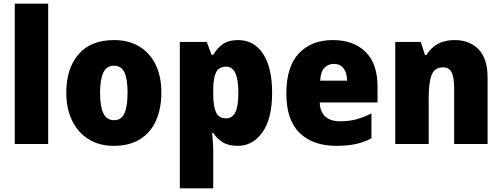

<svg xmlns="http://www.w3.org/2000/svg" viewBox="-20 -780 2719 1040"><path d="M241 0H60V-760H241Z M854 -278Q854 -193 825.5 -128Q797 -63 739.5 -26.5Q682 10 596 10Q517 10 459 -26.5Q401 -63 370 -128Q339 -193 339 -278Q339 -409 405.5 -486Q472 -563 599 -563Q674 -563 731.5 -530Q789 -497 821.5 -433Q854 -369 854 -278ZM522 -277Q522 -205 539.5 -167Q557 -129 598 -129Q638 -129 654.5 -167Q671 -205 671 -278Q671 -350 654.5 -387Q638 -424 597 -424Q558 -424 540 -387.5Q522 -351 522 -277Z M1270 -563Q1356 -563 1405 -488.5Q1454 -414 1454 -277Q1454 -138 1402 -64Q1350 10 1268 10Q1217 10 1185.5 -10Q1154 -30 1135 -60H1129Q1131 -35 1133 -11Q1135 13 1135 37V240H954V-553H1100L1126 -483H1135Q1158 -522 1189 -542.5Q1220 -563 1270 -563ZM1205 -419Q1166 -419 1150.5 -388Q1135 -357 1135 -292V-271Q1135 -205 1150 -172Q1165 -139 1205 -139Q1238 -139 1254.5 -171.5Q1271 -204 1271 -277Q1271 -352 1254 -385.5Q1237 -419 1205 -419Z M1783 -563Q1895 -563 1960 -499Q2025 -435 2025 -310V-225H1712Q1713 -177 1740.5 -150Q1768 -123 1823 -123Q1870 -123 1909.5 -133.5Q1949 -144 1992 -166V-31Q1953 -10 1908 0Q1863 10 1800 10Q1676 10 1603.5 -59.5Q1531 -129 1531 -273Q1531 -419 1599 -491Q1667 -563 1783 -563ZM1789 -434Q1758 -434 1737.5 -413Q1717 -392 1714 -343H1860Q1860 -385 1841 -409.5Q1822 -434 1789 -434Z M2442 -563Q2523 -563 2572 -513Q2621 -463 2621 -360V0H2440V-304Q2440 -359 2427 -387Q2414 -415 2380 -415Q2334 -415 2318 -374Q2302 -333 2302 -246V0H2121V-553H2259L2282 -482H2290Q2313 -521 2351 -542Q2389 -563 2442 -563Z"/></svg>

Font: Noto Sans Lao UI SemCond Blk
Style: Regular
Weight: 900
Width: 4
Designer: Monotype Design Team
Foundry: Monotype Imaging Inc.
Version: Version 2.000; ttfautohint (v1.8.4.7-5d5b)